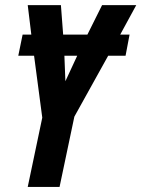

<svg xmlns="http://www.w3.org/2000/svg" viewBox="-20 -734 555 754"><path d="M88.9 0 146 -272 113.8 -515.1H51.8L68.8 -598.1H103L88.9 -713.9H219.2L228 -598.1H323.2L380.9 -713.9H515.1L452.1 -598.1H488.8L473.1 -515.1H404.8L272 -275.9L213.9 0ZM236.8 -415 283.2 -515.1H232.9Z"/></svg>

Font: Open Sans Condensed
Style: Italic
Weight: 400
Width: 3
Italic angle: -12°
Designer: Monotype Design Team
Foundry: Monotype Imaging Inc.
Version: Version 3.000